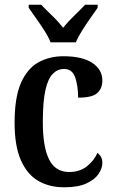

<svg xmlns="http://www.w3.org/2000/svg" viewBox="-20 -786 488 816"><path d="M253 10Q190 10 143 -17Q96 -44 69 -104.5Q42 -165 42 -265Q42 -373 69.5 -434.5Q97 -496 144 -521.5Q191 -547 249 -547Q330 -547 372.5 -518.5Q415 -490 415 -444Q415 -411 394 -391Q373 -371 312 -371Q312 -421 299.5 -457Q287 -493 252 -493Q225 -493 204.5 -472.5Q184 -452 173 -403Q162 -354 162 -266Q162 -162 188.5 -108.5Q215 -55 274 -55Q318 -55 348.5 -78.5Q379 -102 394 -136Q415 -121 415 -94Q415 -71 399 -47Q383 -23 347.5 -6.5Q312 10 253 10ZM195 -606Q186 -629 169 -655.5Q152 -682 133.5 -708Q115 -734 102 -753V-766H155Q175 -745 202 -719Q229 -693 248 -668Q268 -693 295 -719Q322 -745 342 -766H395V-753Q382 -734 363.5 -708Q345 -682 328.5 -655.5Q312 -629 302 -606Z"/></svg>

Font: Noto Serif Thai Condensed SemiBold
Style: Regular
Weight: 600
Width: 3
Designer: Monotype Design Team
Foundry: Monotype Imaging Inc.
Version: Version 2.002; ttfautohint (v1.8.4.7-5d5b)